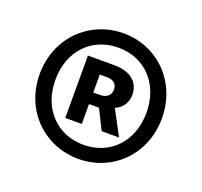

<svg xmlns="http://www.w3.org/2000/svg" viewBox="-88 -911 689 654"><g transform="rotate(20 256.5 -583.5)"><path d="M256 -356C378 -356 477 -450 477 -583C477 -716 378 -811 256 -811C134 -811 34 -716 34 -583C34 -450 134 -356 256 -356ZM256 -407C161 -407 91 -477 91 -583C91 -689 161 -759 256 -759C351 -759 421 -689 421 -583C421 -477 351 -407 256 -407ZM167 -472H227V-544H263L299 -472H362L314 -562C340 -572 355 -597 355 -623C355 -675 314 -698 264 -698H167ZM227 -586V-651H253C279 -651 290 -638 290 -619C290 -600 277 -586 251 -586Z"/></g></svg>

Font: Noto Sans JP
Style: Bold
Weight: 700
Designer: Ryoko NISHIZUKA 西塚涼子 (kana, bopomofo & ideographs); Paul D. Hunt (Latin, Greek & Cyrillic); Sandoll Communications 산돌커뮤니
Foundry: Adobe
Version: Version 2.004;hotconv 1.0.118;makeotfexe 2.5.65603